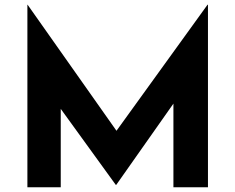

<svg xmlns="http://www.w3.org/2000/svg" viewBox="-20 -786 988 806"><path d="M95 0V-766H96L469 -237L851 -766H853V0H708V-351L468 -10H466L235 -329V0Z"/></svg>

Font: Reem Kufi Ink
Style: Bold
Weight: 700
Designer: Khaled Hosny
Version: Version 1.002